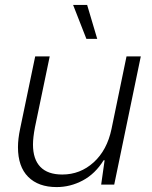

<svg xmlns="http://www.w3.org/2000/svg" viewBox="-20 -750 619 780"><path d="M53 -152Q53 -186 62 -228L123 -521H182L122 -233Q114 -191 114 -163Q114 -103 144 -72Q174 -41 233 -41Q306 -41 360.5 -90.5Q415 -140 433 -226L494 -521H552L444 0H391L405 -99H401Q367 -44 316.5 -17Q266 10 210 10Q136 10 94.5 -31.5Q53 -73 53 -152ZM277 -730H334L375 -592H331Z"/></svg>

Font: Mona Sans Light
Style: Italic
Weight: 300
Italic angle: -11.7°
Designer: Deni Anggara
Foundry: GitHub
Version: Version 2.000